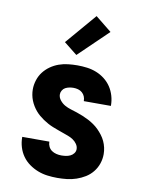

<svg xmlns="http://www.w3.org/2000/svg" viewBox="-87 -832 674 900"><g transform="rotate(10 250.0 -381.5)"><path d="M249 8Q225 8 201.5 5Q178 2 156 -6.5Q134 -15 114.5 -29Q95 -43 81.5 -62Q68 -81 61 -104Q54 -127 54 -151V-153H183V-152Q183 -140 188.5 -129Q194 -118 203.5 -111.5Q213 -105 225 -102Q237 -99 249 -99Q260 -99 270.5 -100.5Q281 -102 291 -106.5Q301 -111 308 -120Q315 -129 315 -140Q315 -153 307 -164.5Q299 -176 287.5 -183.5Q276 -191 263.5 -195.5Q251 -200 238.5 -204.5Q226 -209 213.5 -213.5Q201 -218 188.5 -223Q176 -228 164 -234.5Q152 -241 141 -248.5Q130 -256 120 -264.5Q110 -273 101.5 -283Q93 -293 86 -304.5Q79 -316 74 -328.5Q69 -341 66.5 -354.5Q64 -368 64 -381Q64 -403 71 -425Q78 -447 91.5 -464.5Q105 -482 123.5 -495Q142 -508 163 -515.5Q184 -523 206.5 -525.5Q229 -528 251 -528Q274 -528 297 -525Q320 -522 341.5 -513.5Q363 -505 381.5 -490.5Q400 -476 412.5 -457Q425 -438 431.5 -415.5Q438 -393 438 -370V-368H309V-369Q309 -380 305 -390Q301 -400 292.5 -407.5Q284 -415 273 -418Q262 -421 251 -421Q241 -421 231 -419Q221 -417 212.5 -412.5Q204 -408 198.5 -399Q193 -390 193 -380Q193 -365 203.5 -352Q214 -339 227.5 -331.5Q241 -324 256 -319.5Q271 -315 286 -310Q301 -305 315.5 -299Q330 -293 343.5 -286Q357 -279 370 -270Q383 -261 394 -250Q405 -239 414.5 -226.5Q424 -214 430.5 -200Q437 -186 440.5 -170.5Q444 -155 444 -139Q444 -116 436.5 -94Q429 -72 414.5 -54Q400 -36 380.5 -24Q361 -12 339 -4.5Q317 3 294.5 5.5Q272 8 249 8ZM237 -575 174 -625 299 -771 376 -709Z"/></g></svg>

Font: Iosevka Curly Heavy
Style: Regular
Weight: 900
Monospace: yes
Designer: Belleve Invis
Foundry: Belleve Invis
Version: Version 22.1.2; ttfautohint (v1.8.4)